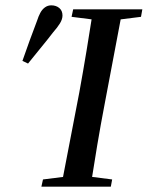

<svg xmlns="http://www.w3.org/2000/svg" viewBox="-20 -699 553 719"><path d="M64 -471Q77 -509 91 -547Q105 -585 119 -622Q124 -638 131 -651Q138 -664 148.5 -671.5Q159 -679 172 -679Q190 -679 202 -669Q214 -659 214 -641Q214 -627 204.5 -611.5Q195 -596 179 -578Q156 -548 132 -519Q108 -490 85 -461ZM135 0 141 -27 253 -41H290L400 -27L395 0ZM209 0 277 -353Q291 -430 304 -508.5Q317 -587 329 -664H439L372 -310Q357 -232 344 -154.5Q331 -77 319 0ZM248 -636 254 -664H513L508 -636L397 -622H359Z"/></svg>

Font: Source Serif 4 48pt SemiBold
Style: Italic
Weight: 600
Italic angle: -12°
Designer: Frank Grießhammer
Foundry: Adobe Systems Incorporated
Version: Version 4.004;hotconv 1.0.116;makeotfexe 2.5.65601